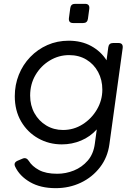

<svg xmlns="http://www.w3.org/2000/svg" viewBox="-20 -760 703 1000"><path d="M270 220Q191 220 136.5 188.5Q82 157 59 108Q49 87 72 77L98 66Q117 58 130 78Q147 106 183 125.5Q219 145 278 145Q323 145 365 128Q407 111 437 76.5Q467 42 474 -12L484 -86Q450 -48 402.5 -28Q355 -8 302 -8Q235 -8 179 -39.5Q123 -71 90 -127.5Q57 -184 57 -259Q57 -318 78 -370.5Q99 -423 137.5 -463Q176 -503 227 -525.5Q278 -548 338 -548Q404 -548 454.5 -520.5Q505 -493 535 -446L544 -514Q547 -536 569 -536H597Q622 -536 619 -510L550 -10Q541 59 501 111Q461 163 401 191.5Q341 220 270 220ZM308 -83Q364 -83 410.5 -112.5Q457 -142 485 -190Q513 -238 513 -293Q513 -344 491 -385Q469 -426 430 -449.5Q391 -473 340 -473Q286 -473 239.5 -445Q193 -417 165 -369.5Q137 -322 137 -262Q137 -211 159.5 -170.5Q182 -130 221 -106.5Q260 -83 308 -83ZM361 -640Q336 -640 339 -666L346 -718Q349 -740 371 -740H423Q448 -740 445 -714L438 -662Q435 -640 413 -640Z"/></svg>

Font: Pitagon Sans Text
Style: Italic
Weight: 400
Italic angle: -8°
Designer: Travis Tran
Foundry: Pitagon
Version: Version 1.001; ttfautohint (v1.8.4.7-5d5b);gftools[0.9.26]